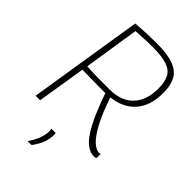

<svg xmlns="http://www.w3.org/2000/svg" viewBox="-274 -801 1110 1110"><g transform="rotate(45 281.0 -246.0)"><path d="M33 0 145 -703Q195 -707 233 -708.5Q271 -710 317 -710Q404 -710 453.5 -691Q503 -672 523.5 -633Q544 -594 544 -533Q544 -429 491.5 -369Q439 -309 345 -299Q381 -194 413.5 -135Q446 -76 473.5 -51.5Q501 -27 524 -26Q526 -26 529.5 -26.5Q533 -27 537 -28V6Q534 7 528.5 8.5Q523 10 518 10Q485 10 452 -17.5Q419 -45 383.5 -112Q348 -179 307 -297L303 -296Q249 -296 205 -296.5Q161 -297 118 -298L70 0ZM308 -328Q403 -328 454.5 -381Q506 -434 506 -533Q506 -585 489.5 -617Q473 -649 431.5 -663.5Q390 -678 315 -678Q287 -678 266.5 -677.5Q246 -677 225.5 -675.5Q205 -674 177 -673L124 -332Q161 -329 203 -328.5Q245 -328 308 -328ZM232 70H268Q270 84 268 100Q265 133 252 161.5Q239 190 218 218H186Q228 157 234 103Q236 83 232 70Z"/></g></svg>

Font: Georama ExtraLight
Style: Italic
Weight: 200
Italic angle: -9°
Designer: Jean-Baptiste Levee
Foundry: Production Type
Version: Version 1.000